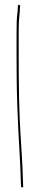

<svg xmlns="http://www.w3.org/2000/svg" viewBox="-20 -662 168 812"><path d="M60.5 -641.5C57.5 -641.8 56 -640.3 56 -637L55 -626C55 -618 54.2 -608.2 52.5 -596.5C50.8 -584.8 50 -556.8 50 -512.5V-440C50 -412.7 50.2 -378.2 50.5 -336.5C50.8 -294.8 51.7 -255.3 53 -218C54.3 -180.7 55.8 -145 57.5 -111C59.2 -77 60.8 -47.3 62.5 -22C64.2 3.3 65.3 26 66 46C66.7 66 67.3 84.3 68 101L69 126C69.7 129.3 71.5 130.8 74.5 130.5C77.5 130.2 78.7 128.7 78 126L77 101C76.3 83.7 75.7 65.2 75 45.5C74.3 25.8 71.5 -22 66.5 -98C61.5 -174 59 -288 59 -440V-527.5C59 -558.5 60.2 -583.3 62.5 -602C63.5 -610 64 -617.7 64 -625L65 -636C65 -639.3 63.5 -641.2 60.5 -641.5Z"/></svg>

Font: Proton
Style: Lit
Weight: 500
Version: Version 1.017